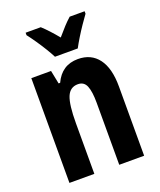

<svg xmlns="http://www.w3.org/2000/svg" viewBox="-142 -854 784 942"><g transform="rotate(-20 250.5 -383.0)"><path d="M302 -557Q371 -557 408.5 -507Q446 -457 446 -362V0H316V-324Q316 -382 304 -411.5Q292 -441 260 -441Q219 -441 202.5 -401Q186 -361 186 -263V0H56V-547H159L173 -477H181Q218 -557 302 -557ZM201 -606Q191 -626 174.5 -653Q158 -680 139.5 -707Q121 -734 106 -753V-766H185Q219 -735 260 -685Q283 -712 300 -730.5Q317 -749 336 -766H414V-753Q400 -734 382 -707.5Q364 -681 347.5 -654Q331 -627 320 -606Z"/></g></svg>

Font: Noto Sans Thai ExtCond
Style: Bold
Weight: 700
Width: 2
Designer: Monotype Design Team
Foundry: Monotype Imaging Inc.
Version: Version 2.002; ttfautohint (v1.8.4.7-5d5b)